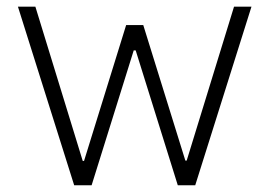

<svg xmlns="http://www.w3.org/2000/svg" viewBox="-20 -550 800 570"><path d="M33.2 -530.3H85L225.6 -72.3H229.5L354.5 -475.6H405.3L530.3 -73.2H534.2L674.8 -530.3H726.6L559.6 0H507.8L382.8 -400.4H377L252 0H200.2Z"/></svg>

Font: Pretendard GOV ExtraLight
Style: Regular
Weight: 200
Designer: Base glyphs from Inter by Rasmus Andersson; Hangeul glyphs from Noto Sans CJK(Source Han Sans) by Jang Soo-young and Kan
Foundry: Kil Hyung-jin
Version: Version 1.309